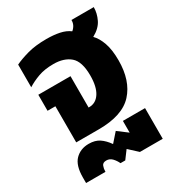

<svg xmlns="http://www.w3.org/2000/svg" viewBox="-180 -662 896 976"><g transform="rotate(-30 268.0 -173.5)"><path d="M98 0V-212H52V-306H241V-122H245Q284 -122 307 -157.5Q330 -193 330 -259Q330 -341 294 -372Q258 -403 196 -403Q144 -403 106 -389Q68 -375 40 -357V-490Q71 -505 117.5 -518Q164 -531 229 -531Q271 -531 305 -524Q339 -517 363 -499Q389 -521 388 -551H519Q519 -515 502 -480Q485 -445 441 -421Q464 -398 478.5 -357Q493 -316 493 -254Q493 -135 431.5 -67.5Q370 0 231 0ZM38 204V172Q38 101 69 69.5Q100 38 149 38Q186 38 210.5 54.5Q235 71 256 101L301 50L358 93V24H488V204H354L303 157L268 204H240Q232 186 218 171Q204 156 184 156Q163 156 157.5 171Q152 186 152 200V204Z"/></g></svg>

Font: Noto Sans Thai UI SemCond ExtBd
Style: Regular
Weight: 800
Width: 4
Designer: Monotype Design Team
Foundry: Monotype Imaging Inc.
Version: Version 2.000